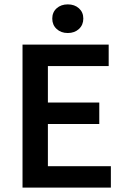

<svg xmlns="http://www.w3.org/2000/svg" viewBox="-20 -858 578 878"><path d="M83 0V-654H477V-556H199V-389H434V-291H199V-98H487V0ZM290 -707Q259 -707 239 -725.5Q219 -744 219 -773Q219 -802 239 -820Q259 -838 290 -838Q321 -838 341 -820Q361 -802 361 -773Q361 -744 341 -725.5Q321 -707 290 -707Z"/></svg>

Font: Source Sans Pro SemiBold
Style: Regular
Weight: 600
Designer: Paul D. Hunt
Foundry: Adobe Systems Incorporated
Version: Version 2.045;hotconv 1.0.109;makeotfexe 2.5.65596